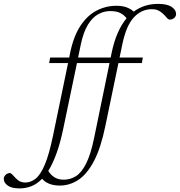

<svg xmlns="http://www.w3.org/2000/svg" viewBox="-204 -730 950 1014"><path d="M166 -449Q184.5 -539 221 -594Q257.5 -649 306.5 -674.2Q355.5 -699.5 411 -699.5Q442 -699.5 464.5 -691.2Q487 -683 502 -668.5Q557 -709.5 631.5 -709.5Q679 -709.5 702.5 -693.5Q726 -677.5 726 -656.5Q726 -644 716.2 -635.2Q706.5 -626.5 692 -626.5Q684.5 -626.5 675.5 -637.8Q666.5 -649 654 -660Q641.5 -671 628.8 -676.2Q616 -681.5 598 -681.5Q543.5 -681.5 503.2 -638.5Q463 -595.5 442.5 -498L427.5 -426H550.5L545 -397H421.5L352.5 -65Q328.5 52 292 121Q255.5 190 209.8 220Q164 250 112 250Q78.5 250 54.8 240Q31 230 18.5 214Q-8 241.5 -38 253.2Q-68 265 -101 265Q-142.5 265 -163.2 250Q-184 235 -184 215Q-184 202.5 -174.2 193.2Q-164.5 184 -152 184Q-146 184 -138.8 192Q-131.5 200 -120 212Q-108.5 224 -96.2 229Q-84 234 -70.5 234Q-41.5 234 -15.8 213.5Q10 193 32.8 139.2Q55.5 85.5 76 -13.5L155.5 -397H55.5L61 -426H161.5ZM386 -453Q398.5 -512.5 418.5 -557.5Q438.5 -602.5 464.5 -633.5Q451 -651.5 430.8 -661.5Q410.5 -671.5 378 -671.5Q345 -671.5 314.8 -655Q284.5 -638.5 260.5 -599.8Q236.5 -561 222.5 -494L208.5 -426H380.5ZM132 -59.5Q116 20 95.5 77Q75 134 51 172.5Q79.5 219 132 219Q166.5 219 196 201Q225.5 183 250.2 135Q275 87 293.5 -3.5L374.5 -397H202.5Z"/></svg>

Font: Newsreader Text Light
Style: Italic
Weight: 300
Italic angle: -17°
Designer: Hugues Gentile
Foundry: Production Type
Version: Version 1.001